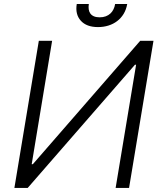

<svg xmlns="http://www.w3.org/2000/svg" viewBox="-20 -929 800 949"><path d="M171.9 -727.3H237.6L136.7 -117.5H142.4L672.9 -727.3H738.6L617.9 0H551.5L652.7 -609H647L116.8 0H51.1ZM359.4 -909.1H419Q416.9 -895.2 418.5 -883.2Q420.1 -871.1 426.5 -862.2Q432.9 -853.3 444.2 -848.4Q455.6 -843.4 472.7 -843.4Q489.7 -843.4 502.8 -848.4Q516 -853.3 525.6 -862.2Q535.2 -871.1 541 -883.2Q546.9 -895.2 549 -909.1H608.7Q604 -881.7 591.1 -860.4Q578.1 -839.1 558.9 -824.6Q539.8 -810 515.6 -802.6Q491.5 -795.1 464.5 -795.1Q407.7 -795.1 379.3 -826.7Q350.9 -858.3 359.4 -909.1Z"/></svg>

Font: Inter P Light
Style: Italic
Weight: 300
Italic angle: 9.39999°
Designer: Rasmus Andersson
Foundry: rsms
Version: Version 3.018;git-588b23468